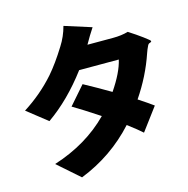

<svg xmlns="http://www.w3.org/2000/svg" viewBox="-125 -950 1109 1132"><g transform="rotate(-15 429.5 -384.5)"><path d="M237 61 104 -56Q308 -121 443 -258Q340 -326 285 -358L382 -469Q463 -425 541 -379Q609 -479 626 -554H505H384Q270 -402 137 -309L14 -406Q123 -475 207 -570Q258 -629 312 -716Q346 -769 362 -830L526 -778Q498 -736 470 -686H626Q678 -686 719 -698Q766 -668 801 -642Q841 -613 838.5 -608.5Q836 -604 830 -602Q820 -600 815 -590Q804 -568 797 -547Q753 -417 672 -298Q730 -260 761 -237L658 -99Q632 -123 571 -169Q432 -16 237 61Z"/></g></svg>

Font: GenSekiGothic TW H
Style: Regular
Weight: 900
Version: Version 1.501;PS 1;hotconv 16.6.51;makeotf.lib2.5.65220